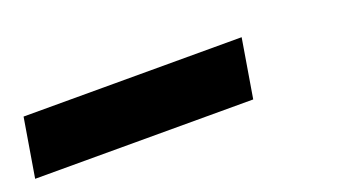

<svg xmlns="http://www.w3.org/2000/svg" viewBox="-28 -125 656 369"><g transform="rotate(-20 300.0 60.0)"><path d="M1 120 21 0H467L447 120Z"/></g></svg>

Font: Iosevka Heavy Extended Oblique
Style: Regular
Weight: 900
Width: 7
Italic angle: -9°
Monospace: yes
Designer: Belleve Invis
Foundry: Belleve Invis
Version: Version 32.5.0; ttfautohint (v1.8.4)